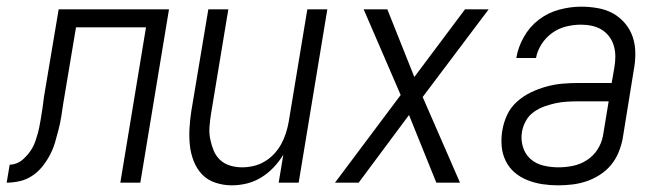

<svg xmlns="http://www.w3.org/2000/svg" viewBox="-61 -548 1981 576"><path d="M-41 0 -32 -54Q-22 -54 -11.5 -58Q-1 -62 7.5 -69.5Q16 -77 23.5 -86Q31 -95 36.5 -105Q42 -115 45.5 -125.5Q49 -136 52 -146.5Q55 -157 57 -167.5Q59 -178 61 -189Q64 -206 66.5 -223.5Q69 -241 71 -258L115 -520H446L360 0H300L377 -466H167L129 -239Q126 -219 123 -199.5Q120 -180 115 -160.5Q110 -141 104.5 -122Q99 -103 89.5 -84.5Q80 -66 66.5 -49Q53 -32 35.5 -20.5Q18 -9 -2 -4.5Q-22 0 -41 0Z M634 8Q609 8 585 0Q561 -8 545 -25Q529 -42 520 -65Q511 -88 508.5 -113Q506 -138 507.5 -163.5Q509 -189 513 -215L564 -520H624L572 -206Q569 -187 567.5 -168Q566 -149 569.5 -131.5Q573 -114 579.5 -97.5Q586 -81 598.5 -69Q611 -57 628.5 -51.5Q646 -46 665 -46Q682 -46 699.5 -50Q717 -54 733 -63.5Q749 -73 761.5 -86.5Q774 -100 782.5 -115.5Q791 -131 796.5 -148Q802 -165 805 -182L861 -520H921L835 0H775L789 -84Q777 -64 760 -46Q743 -28 722.5 -15.5Q702 -3 679.5 2.5Q657 8 634 8Z M944 0 1141 -263 1030 -520H1101L1182 -317L1334 -520H1405L1207 -257L1319 0H1248L1166 -203L1015 0Z M1613 8Q1589 8 1566 4.5Q1543 1 1521.5 -7.5Q1500 -16 1483 -30.5Q1466 -45 1456 -65.5Q1446 -86 1444 -109.5Q1442 -133 1446 -157Q1450 -181 1460.5 -203.5Q1471 -226 1490 -243Q1509 -260 1532 -271Q1555 -282 1579 -288.5Q1603 -295 1626.5 -297Q1650 -299 1673 -299H1774L1782 -345Q1785 -362 1785 -378.5Q1785 -395 1780.5 -410.5Q1776 -426 1766.5 -438.5Q1757 -451 1744 -459Q1731 -467 1715 -470.5Q1699 -474 1682 -474Q1660 -474 1637.5 -468.5Q1615 -463 1596 -449.5Q1577 -436 1564 -416Q1551 -396 1547 -374H1488Q1493 -406 1510.5 -437Q1528 -468 1555.5 -489Q1583 -510 1616.5 -519Q1650 -528 1682 -528Q1708 -528 1733 -523.5Q1758 -519 1778.5 -507.5Q1799 -496 1814.5 -477.5Q1830 -459 1837.5 -436Q1845 -413 1845 -387.5Q1845 -362 1840 -336L1807 -132Q1803 -111 1794.5 -90.5Q1786 -70 1772 -53Q1758 -36 1738.5 -23.5Q1719 -11 1698 -4Q1677 3 1655.5 5.5Q1634 8 1613 8ZM1614 -46Q1636 -46 1658 -50.5Q1680 -55 1699.5 -67.5Q1719 -80 1731.5 -99.5Q1744 -119 1748 -141L1765 -244H1673Q1657 -244 1640 -243Q1623 -242 1606.5 -238.5Q1590 -235 1573 -229Q1556 -223 1541 -212.5Q1526 -202 1517 -186Q1508 -170 1505 -153Q1501 -130 1507.5 -108Q1514 -86 1530 -71.5Q1546 -57 1568.5 -51.5Q1591 -46 1614 -46Z"/></svg>

Font: Iosevka QP Light
Style: Italic
Weight: 300
Italic angle: -9°
Designer: Belleve Invis
Foundry: Belleve Invis
Version: Version 20.0.0; ttfautohint (v1.8.4)